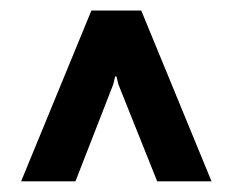

<svg xmlns="http://www.w3.org/2000/svg" viewBox="-20 -695 434 359"><path d="M191.9 -537.6 121.1 -356H19.5L150.9 -675.3H244.1L375.5 -356H273.9L201.2 -537.6L197.8 -552.2H195.3Z"/></svg>

Font: Yantramanav
Style: Bold
Weight: 700
Version: Version 1.001;PS 1.0;hotconv 1.0.72;makeotf.lib2.5.5900; ttf